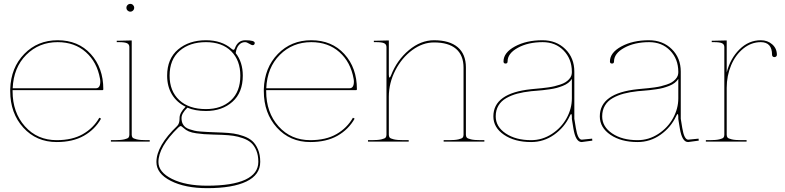

<svg xmlns="http://www.w3.org/2000/svg" viewBox="-20 -730 4049 990"><path d="M32.7 -259.8V-270.5Q36.1 -380.9 105 -451.7Q173.8 -522.5 277.3 -522.5Q383.3 -522.5 448 -451.4Q512.7 -380.4 512.7 -270Q512.7 -265.1 507.3 -265.1H44.9V-259.8Q44.9 -149.9 108.6 -78.6Q172.4 -7.3 272.5 -7.3Q353 -7.3 407.5 -38.6Q461.9 -69.8 492.2 -123L501 -118.2Q469.7 -62.5 412.6 -30Q355.5 2.4 272.5 2.4Q167.5 2.4 100.1 -72Q32.7 -146.5 32.7 -259.8ZM45.4 -274.9H474.6Q497.1 -274.9 497.1 -309.1Q497.1 -317.4 495.6 -324.2Q480.5 -409.7 422.6 -461.2Q364.7 -512.7 277.3 -512.7Q181.2 -512.7 115.5 -447.3Q49.8 -381.8 45.4 -274.9Z M551.8 0V-7.3H571.8Q604 -7.3 621.3 -11.5Q638.7 -15.6 642.8 -21Q647 -26.4 647 -35.2V-487.3Q647 -501.5 635 -507.1Q623 -512.7 594.2 -512.7H582V-520H594.2L659.2 -521.5V-35.2Q659.2 -26.4 663.3 -21Q667.5 -15.6 684.8 -11.5Q702.1 -7.3 734.4 -7.3H752V0ZM637.7 -675.8Q631.8 -681.6 631.8 -689.9Q631.8 -698.2 637.7 -704.1Q643.6 -710 651.9 -710Q660.2 -710 666 -704.1Q671.9 -698.2 671.9 -689.9Q671.9 -681.6 666 -675.8Q660.2 -669.9 651.9 -669.9Q643.6 -669.9 637.7 -675.8Z M786.6 105.5Q786.6 22 893.6 -80.6Q905.8 -92.8 905.8 -117.7V-121.6Q905.8 -148.4 937 -179.7Q891.6 -201.7 866.7 -242.9Q841.8 -284.2 841.8 -339.8Q841.8 -427.2 898.2 -474.9Q954.6 -522.5 1042 -522.5Q1123 -522.5 1173.8 -478.5Q1180.2 -473.1 1184.1 -473.1Q1188 -473.1 1190.9 -480Q1205.6 -522 1244.1 -522.5Q1293.5 -522.5 1293.5 -508.3Q1293.5 -503.4 1290.5 -500.2Q1287.6 -497.1 1283.2 -497.1Q1276.9 -497.1 1264.6 -504.9Q1252.4 -512.7 1243.2 -512.7Q1224.6 -512.7 1211.7 -497.8Q1198.7 -482.9 1195.3 -456.1Q1231.9 -409.7 1231.9 -339.8Q1231.9 -252.9 1178.7 -205.3Q1125.5 -157.7 1042 -157.7Q986.3 -157.7 946.3 -174.8Q916 -145.5 916 -121.6Q916 -103 922.4 -90.8Q927.2 -81.5 935.5 -74.7Q943.8 -67.9 957.3 -63.5Q970.7 -59.1 982.4 -56.2Q994.1 -53.2 1014.6 -51.8Q1035.2 -50.3 1048.6 -49.6Q1062 -48.8 1087.6 -47.9Q1113.3 -46.9 1127 -46.4Q1159.7 -44.9 1183.8 -41.5Q1208 -38.1 1235.6 -28.3Q1263.2 -18.6 1280.8 -2.9Q1298.3 12.7 1310.1 40Q1321.8 67.4 1321.8 104.5Q1321.8 171.4 1250.7 205.8Q1179.7 240.2 1048.3 240.2Q934.6 240.2 860.6 202.6Q786.6 165 786.6 105.5ZM796.9 105.5Q796.9 157.7 866.9 192.6Q937 227.5 1048.3 227.5Q1178.2 227.5 1245.1 196.3Q1312 165 1312 104.5Q1312 70.3 1301.5 45.4Q1291 20.5 1274.7 6.1Q1258.3 -8.3 1232.7 -17.3Q1207 -26.4 1183.1 -29.8Q1159.2 -33.2 1126.5 -34.7Q1112.8 -35.2 1080.3 -36.1Q1047.9 -37.1 1031.7 -38.3Q1015.6 -39.6 992.2 -42.7Q968.8 -45.9 953.4 -52.5Q938 -59.1 926.8 -69.8Q915.5 -80.1 911.6 -80.1Q908.2 -80.1 899.4 -72.3Q796.9 27.3 796.9 105.5ZM854.5 -339.8Q854.5 -260.3 904.3 -213.9Q954.1 -167.5 1042 -167.5Q1121.6 -167.5 1170.4 -212.4Q1219.2 -257.3 1219.2 -339.8Q1219.2 -418.9 1172.1 -465.8Q1125 -512.7 1042 -512.7Q958 -512.7 906.2 -467.8Q854.5 -422.9 854.5 -339.8Z M1340.3 -259.8V-270.5Q1343.8 -380.9 1412.6 -451.7Q1481.4 -522.5 1585 -522.5Q1690.9 -522.5 1755.6 -451.4Q1820.3 -380.4 1820.3 -270Q1820.3 -265.1 1814.9 -265.1H1352.5V-259.8Q1352.5 -149.9 1416.3 -78.6Q1480 -7.3 1580.1 -7.3Q1660.6 -7.3 1715.1 -38.6Q1769.5 -69.8 1799.8 -123L1808.6 -118.2Q1777.3 -62.5 1720.2 -30Q1663.1 2.4 1580.1 2.4Q1475.1 2.4 1407.7 -72Q1340.3 -146.5 1340.3 -259.8ZM1353 -274.9H1782.2Q1804.7 -274.9 1804.7 -309.1Q1804.7 -317.4 1803.2 -324.2Q1788.1 -409.7 1730.2 -461.2Q1672.4 -512.7 1585 -512.7Q1488.8 -512.7 1423.1 -447.3Q1357.4 -381.8 1353 -274.9Z M1877.4 0V-7.3H1897.5Q1929.7 -7.3 1947 -11.5Q1964.4 -15.6 1968.5 -21Q1972.7 -26.4 1972.7 -35.2V-487.3Q1972.7 -501.5 1960.7 -507.1Q1948.7 -512.7 1919.9 -512.7H1907.7V-520H1919.9L1984.9 -521.5V-345.7Q1984.9 -330.1 1988.8 -330.1Q1991.7 -330.1 1996.6 -342.3Q2026.9 -419.9 2088.1 -471.2Q2149.4 -522.5 2217.8 -522.5Q2297.9 -522.5 2340.1 -486.6Q2382.3 -450.7 2382.3 -382.3V-35.2Q2382.3 -26.4 2386.5 -21Q2390.6 -15.6 2408 -11.5Q2425.3 -7.3 2457.5 -7.3H2477.5V0H2267.6V-7.3H2294.9Q2327.1 -7.3 2344.5 -11.5Q2361.8 -15.6 2366 -21Q2370.1 -26.4 2370.1 -35.2V-380.9Q2370.1 -444.8 2331.5 -478Q2293 -511.2 2217.8 -511.2Q2159.7 -511.2 2105.7 -471.7Q2051.8 -432.1 2018.3 -366.9Q1984.9 -301.8 1984.9 -231V-35.2Q1984.9 -26.4 1989 -21Q1993.2 -15.6 2010.5 -11.5Q2027.8 -7.3 2060.1 -7.3H2087.4V0Z M2523.9 -129.9Q2523.9 -249.5 2718.3 -270Q2724.1 -270.5 2743.7 -272.5Q2763.2 -274.4 2774.7 -275.4Q2786.1 -276.4 2806.2 -279.3Q2826.2 -282.2 2839.1 -285.4Q2852.1 -288.6 2868.4 -293.9Q2884.8 -299.3 2895 -305.7Q2905.3 -312 2914.1 -321.3Q2922.9 -330.6 2926.3 -341.3Q2928.7 -350.1 2928.7 -357.4V-360.4Q2928.2 -426.3 2886.2 -469.5Q2844.2 -512.7 2778.3 -512.7Q2703.1 -512.7 2650.1 -483.6Q2597.2 -454.6 2597.2 -413.1Q2597.2 -402.3 2586.9 -402.3Q2576.2 -402.3 2576.2 -413.1Q2576.2 -458.5 2635 -490.5Q2693.8 -522.5 2776.9 -522.5Q2848.6 -522.5 2895 -476.8Q2941.4 -431.2 2941.4 -360.4V-117.7L2949.2 -69.8Q2959 -10.3 2979.5 -9.8L3033.2 -15.1L3034.2 -4.9L2979.5 2.4H2979Q2947.8 2.4 2936.5 -67.9Q2935.5 -73.2 2933.6 -85.9Q2931.6 -98.6 2930.2 -106.9Q2928.7 -115.2 2928.7 -117.2V-127.9Q2928.7 -141.6 2925.3 -141.6Q2921.9 -141.6 2917.5 -130.9Q2890.1 -72.8 2836.9 -35.2Q2783.7 2.4 2718.8 2.4Q2633.8 2.4 2578.9 -34.9Q2523.9 -72.3 2523.9 -129.9ZM2536.1 -129.9Q2536.1 -76.7 2587.6 -42Q2639.2 -7.3 2718.8 -7.3Q2775.9 -7.3 2825 -39.1Q2874 -70.8 2901.4 -120.4Q2928.7 -169.9 2928.7 -222.7V-323.2Q2921.9 -312 2909.9 -302.7Q2897.9 -293.5 2881.6 -287.1Q2865.2 -280.8 2850.1 -276.6Q2835 -272.5 2813.7 -269.5Q2792.5 -266.6 2779.5 -265.1Q2766.6 -263.7 2745.8 -262Q2725.1 -260.3 2719.2 -259.8Q2678.7 -255.4 2647.5 -247.1Q2616.2 -238.8 2590.1 -223.9Q2564 -209 2550 -185.3Q2536.1 -161.6 2536.1 -129.9Z M3072.8 -129.9Q3072.8 -249.5 3267.1 -270Q3272.9 -270.5 3292.5 -272.5Q3312 -274.4 3323.5 -275.4Q3335 -276.4 3355 -279.3Q3375 -282.2 3387.9 -285.4Q3400.9 -288.6 3417.2 -293.9Q3433.6 -299.3 3443.8 -305.7Q3454.1 -312 3462.9 -321.3Q3471.7 -330.6 3475.1 -341.3Q3477.5 -350.1 3477.5 -357.4V-360.4Q3477.1 -426.3 3435.1 -469.5Q3393.1 -512.7 3327.1 -512.7Q3252 -512.7 3199 -483.6Q3146 -454.6 3146 -413.1Q3146 -402.3 3135.7 -402.3Q3125 -402.3 3125 -413.1Q3125 -458.5 3183.8 -490.5Q3242.7 -522.5 3325.7 -522.5Q3397.5 -522.5 3443.8 -476.8Q3490.2 -431.2 3490.2 -360.4V-117.7L3498 -69.8Q3507.8 -10.3 3528.3 -9.8L3582 -15.1L3583 -4.9L3528.3 2.4H3527.8Q3496.6 2.4 3485.4 -67.9Q3484.4 -73.2 3482.4 -85.9Q3480.5 -98.6 3479 -106.9Q3477.5 -115.2 3477.5 -117.2V-127.9Q3477.5 -141.6 3474.1 -141.6Q3470.7 -141.6 3466.3 -130.9Q3439 -72.8 3385.7 -35.2Q3332.5 2.4 3267.6 2.4Q3182.6 2.4 3127.7 -34.9Q3072.8 -72.3 3072.8 -129.9ZM3085 -129.9Q3085 -76.7 3136.5 -42Q3188 -7.3 3267.6 -7.3Q3324.7 -7.3 3373.8 -39.1Q3422.9 -70.8 3450.2 -120.4Q3477.5 -169.9 3477.5 -222.7V-323.2Q3470.7 -312 3458.7 -302.7Q3446.8 -293.5 3430.4 -287.1Q3414.1 -280.8 3398.9 -276.6Q3383.8 -272.5 3362.5 -269.5Q3341.3 -266.6 3328.4 -265.1Q3315.4 -263.7 3294.7 -262Q3273.9 -260.3 3268.1 -259.8Q3227.5 -255.4 3196.3 -247.1Q3165 -238.8 3138.9 -223.9Q3112.8 -209 3098.9 -185.3Q3085 -161.6 3085 -129.9Z M3619.6 0V-7.3H3639.6Q3671.9 -7.3 3689.2 -11.5Q3706.5 -15.6 3710.7 -21Q3714.8 -26.4 3714.8 -35.2V-487.3Q3714.8 -501.5 3702.9 -507.1Q3690.9 -512.7 3662.1 -512.7H3649.9V-520H3662.1L3727.1 -521.5V-356.4Q3745.6 -428.7 3793.2 -475.6Q3840.8 -522.5 3902.8 -522.5Q3938 -522.5 3961.9 -501.2Q3985.8 -480 3985.8 -447.3Q3985.8 -442.4 3982.2 -439Q3978.5 -435.5 3973.1 -435.5Q3967.8 -435.5 3964.4 -438.7Q3960.9 -441.9 3960.9 -447.3Q3960.9 -512.7 3902.8 -512.7Q3854 -512.7 3813.2 -480Q3772.5 -447.3 3749.8 -393.3Q3727.1 -339.4 3727.1 -277.3V-35.2Q3727.1 -26.4 3731.2 -21Q3735.4 -15.6 3752.7 -11.5Q3770 -7.3 3802.2 -7.3H3829.6V0Z"/></svg>

Font: Znikomit
Style: Regular
Weight: 100
Designer: gluk
Foundry: gluk
Version: Version 0.53